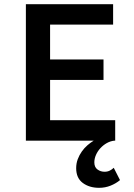

<svg xmlns="http://www.w3.org/2000/svg" viewBox="-20 -674 640 920"><path d="M455 226Q408 226 376.5 202.5Q345 179 345 132Q345 109 352.5 89Q360 69 372 52Q384 35 399 22Q414 9 429 0H104V-654H522V-556H220V-389H476V-291H220V-98H532V0H528Q509 2 492 11.5Q475 21 461.5 35.5Q448 50 440 68Q432 86 432 104Q432 127 447 138Q462 149 481 149Q495 149 506 143.5Q517 138 525 130L555 189Q536 205 510 215.5Q484 226 455 226Z"/></svg>

Font: Source Code Pro Semibold
Style: Regular
Weight: 600
Monospace: yes
Designer: Paul D. Hunt, Teo Tuominen
Foundry: Adobe Systems Incorporated
Version: Version 2.030;PS 1.000;hotconv 16.6.51;makeotf.lib2.5.65220